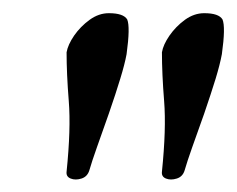

<svg xmlns="http://www.w3.org/2000/svg" viewBox="-20 -702 366 297"><path d="M83 -436.5Q89.8 -502.9 86.4 -545.4Q83 -587.9 83 -621.1Q85 -632.8 94.7 -647Q104.5 -661.1 118.7 -671.4Q132.8 -681.6 148.4 -681.6Q170.9 -681.6 176.8 -671.9Q181.6 -660.2 175.8 -618.2Q172.9 -602.5 166 -580.1Q159.2 -557.6 148.4 -526.4Q137.7 -496.1 129.9 -474.1Q122.1 -452.1 118.2 -438.5Q115.2 -428.7 106 -425.8Q96.7 -422.9 89.4 -425.8Q82 -428.7 83 -436.5ZM230.5 -436.5Q237.3 -502.9 233.9 -545.4Q230.5 -587.9 230.5 -621.1Q232.4 -632.8 242.2 -647Q252 -661.1 266.1 -671.4Q280.3 -681.6 295.9 -681.6Q318.4 -681.6 324.2 -671.9Q329.1 -660.2 323.2 -618.2Q320.3 -602.5 313.5 -580.1Q306.6 -557.6 295.9 -526.4Q285.2 -496.1 277.3 -474.1Q269.5 -452.1 265.6 -438.5Q262.7 -428.7 253.4 -425.8Q244.1 -422.9 236.8 -425.8Q229.5 -428.7 230.5 -436.5Z"/></svg>

Font: Crimson Text
Style: Italic
Weight: 400
Italic angle: -11°
Designer: Sebastian Kosch
Foundry: Sebastian Kosch
Version: Version 1.100; ttfautohint (v1.8.4)